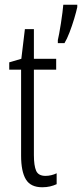

<svg xmlns="http://www.w3.org/2000/svg" viewBox="-20 -780 346 810"><path d="M172 -38Q184 -38 196.5 -41Q209 -44 219 -49V-3Q206 3 191 6.5Q176 10 158 10Q109 10 89 -23.5Q69 -57 69 -123V-486H19V-517L70 -532L85 -657H123V-532H217V-486H123V-126Q123 -81 132.5 -59.5Q142 -38 172 -38ZM306 -750Q302 -731 293 -701Q284 -671 273 -642.5Q262 -614 252 -598H224V-611Q226 -618 229.5 -637.5Q233 -657 237 -681.5Q241 -706 243.5 -727.5Q246 -749 247 -760H306Z"/></svg>

Font: Noto Sans Lao UI ExtCond Light
Style: Regular
Weight: 300
Width: 2
Designer: Monotype Design Team
Foundry: Monotype Imaging Inc.
Version: Version 2.000; ttfautohint (v1.8.4.7-5d5b)